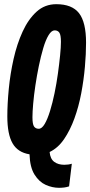

<svg xmlns="http://www.w3.org/2000/svg" viewBox="-20 -730 431 917"><path d="M262 167Q230 167 198.5 153Q167 139 145 104Q123 69 121 7Q65 -2 40 -45.5Q15 -89 15 -174Q15 -234 22 -306Q29 -378 45 -449Q61 -520 88 -579Q115 -638 154.5 -674Q194 -710 249 -710Q324 -710 357.5 -667Q391 -624 391 -526Q391 -473 385.5 -410.5Q380 -348 368 -284.5Q356 -221 335.5 -164.5Q315 -108 286 -65.5Q257 -23 217 -4Q220 29 239 43Q258 57 287 57Q307 57 323 52L310 160Q299 164 286.5 165.5Q274 167 262 167ZM165 -115Q180 -115 193.5 -138Q207 -161 219 -200Q231 -239 240.5 -285Q250 -331 256.5 -378Q263 -425 267 -465Q271 -505 271 -530Q271 -563 263.5 -574Q256 -585 241 -585Q226 -585 212 -562Q198 -539 186.5 -500Q175 -461 165.5 -415Q156 -369 149 -322Q142 -275 138.5 -235Q135 -195 135 -170Q135 -137 142.5 -126Q150 -115 165 -115Z"/></svg>

Font: Georama ExtraCondensed
Style: Bold Italic
Weight: 700
Width: 2
Italic angle: -9°
Designer: Jean-Baptiste Levee
Foundry: Production Type
Version: Version 1.000